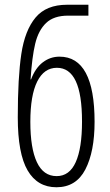

<svg xmlns="http://www.w3.org/2000/svg" viewBox="-20 -780 463 810"><path d="M55 -285Q55 -453 70 -552.5Q85 -652 130 -706Q175 -760 263 -760H353V-714H267Q207 -714 174.5 -683Q142 -652 128.5 -595.5Q115 -539 109 -445H111Q129 -493 160.5 -517Q192 -541 231 -541Q379 -541 379 -266Q379 -140 340 -65Q301 10 218 10Q138 10 96.5 -61Q55 -132 55 -285ZM326 -267Q326 -382 299.5 -438Q273 -494 220 -494Q166 -494 137 -436Q108 -378 108 -266Q108 -155 135.5 -96Q163 -37 219 -37Q273 -37 299.5 -96Q326 -155 326 -267Z"/></svg>

Font: Noto Sans Georgian Light Cond
Style: Regular
Weight: 300
Width: 3
Designer: Monotype Design team
Foundry: Monotype Imaging Inc.
Version: Version 1.000